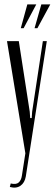

<svg xmlns="http://www.w3.org/2000/svg" viewBox="-20 -683 250 878"><path d="M66 -495 116 -172 118 -143H125L127 -172L176 -495H194L98 124Q93 153 73.5 166.5Q54 180 25 172L29 156Q54 162 65.5 151.5Q77 141 80 121L96 18L12 -495ZM138 -554 169 -663H210L151 -554ZM75 -554 105 -663H146L88 -554Z"/></svg>

Font: Moniqa Cond Heading
Style: Regular
Weight: 400
Width: 3
Designer: Rajesh Rajput
Foundry: Rajesh Rajput
Version: Version 1.000